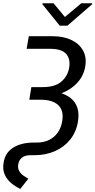

<svg xmlns="http://www.w3.org/2000/svg" viewBox="-39 -952 591 1190"><path d="M139.6 -727.5H287.1Q355 -727.5 403.8 -704.1Q452.6 -680.7 475.8 -638.7Q499 -596.7 489.3 -540Q480 -483.9 442.6 -441.7Q405.3 -399.4 347.2 -376Q289.1 -352.5 216.8 -352.5H145.5L155.3 -412.1H225.6Q302.7 -412.1 342 -446.8Q381.3 -481.4 389.6 -532.2Q398.9 -585.9 371.3 -617.4Q343.8 -648.9 274.4 -649.4H126ZM152.3 -390.6H222.7Q342.3 -390.6 400.9 -342.3Q459.5 -293.9 444.3 -199.2Q433.6 -133.3 395.5 -86.4Q357.4 -39.6 300.8 -14.9Q244.1 9.8 176.8 9.8H152.3Q115.2 9.8 96.7 25.4Q78.1 41 74.2 65.4Q69.8 90.8 80.3 108.4Q90.8 126 107.2 137.2Q123.5 148.4 136.7 155.3L86.9 218.8Q57.6 205.1 31 183.3Q4.4 161.6 -9.8 129.9Q-23.9 98.1 -16.6 55.7Q-6.8 -6.8 43.7 -37.6Q94.2 -68.4 169.9 -68.4H189.5Q232.4 -68.4 265.4 -84.7Q298.3 -101.1 319.3 -130.9Q340.3 -160.6 346.7 -201.2Q357.4 -266.1 322.5 -300Q287.6 -334 211.9 -334H142.6ZM293 -931.6 363.3 -846.7 464.8 -931.6H532.2V-925.8L378.9 -793H331.1L223.6 -925.8L224.6 -931.6Z"/></svg>

Font: Inter Tight
Style: Italic
Weight: 400
Italic angle: -9.39999°
Designer: Rasmus Andersson
Foundry: rsms
Version: Version 3.002